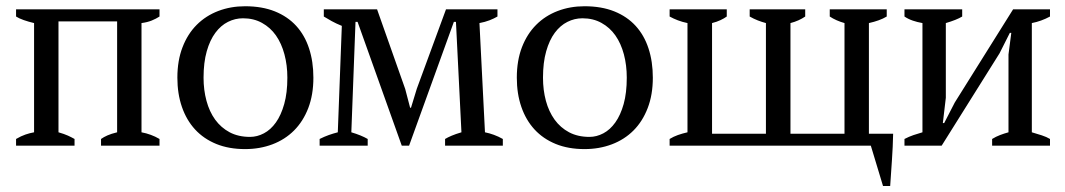

<svg xmlns="http://www.w3.org/2000/svg" viewBox="-20 -478 3494 630"><path d="M224.6 0H32.7V-22Q49.3 -31.7 63.7 -36.6Q78.1 -41.5 91.8 -43.9V-402.3Q73.2 -406.7 57.9 -412.1Q42.5 -417.5 32.7 -423.8V-447.3H503.4V-423.8Q492.2 -416.5 477.8 -410.6Q463.4 -404.8 444.3 -402.3V-43.9Q460 -41 474.6 -35.6Q489.3 -30.3 503.4 -22V0H311.5V-22Q320.3 -28.3 332.5 -33.7Q344.7 -39.1 364.3 -43.9V-407.7H171.9V-43.9Q190.4 -38.6 202.9 -33Q215.3 -27.3 224.6 -22Z M562 -223.1Q562 -279.3 578.9 -323Q595.7 -366.7 625.5 -396.5Q655.3 -426.3 696 -441.9Q736.8 -457.5 784.2 -457.5Q839.8 -457.5 881.8 -440.7Q923.8 -423.8 951.9 -393.1Q980 -362.3 994.1 -319.1Q1008.3 -275.9 1008.3 -223.1Q1008.3 -167 991.5 -123.3Q974.6 -79.6 944.8 -49.8Q915 -20 873.8 -4.4Q832.5 11.2 784.2 11.2Q731 11.2 689.7 -5.6Q648.4 -22.5 620.1 -53.2Q591.8 -84 576.9 -127.2Q562 -170.4 562 -223.1ZM647.9 -223.1Q647.9 -182.6 657.5 -147.2Q667 -111.8 686 -85.4Q705.1 -59.1 733.6 -43.9Q762.2 -28.8 800.3 -28.8Q823.7 -28.8 845.9 -40.5Q868.2 -52.2 885.3 -76.2Q902.3 -100.1 912.6 -136.7Q922.9 -173.3 922.9 -223.1Q922.9 -264.2 913.3 -299.8Q903.8 -335.4 885.5 -361.6Q867.2 -387.7 839.8 -402.8Q812.5 -418 777.3 -418Q751.5 -418 728 -406.2Q704.6 -394.5 686.8 -370.6Q668.9 -346.7 658.4 -309.8Q647.9 -272.9 647.9 -223.1Z M1186.5 0H1028.8V-22Q1044.4 -29.8 1058.8 -34.9Q1073.2 -40 1088.4 -43.9L1101.6 -393.1Q1082.5 -400.9 1068.4 -408.7Q1054.2 -416.5 1042.5 -423.8V-447.3H1217.3L1309.6 -186L1325.7 -124.5H1328.6L1347.7 -187L1443.4 -447.3H1612.3V-423.8Q1600.6 -417 1586.2 -411.4Q1571.8 -405.8 1553.2 -402.3L1571.3 -43.9Q1585.9 -41 1600.6 -35.6Q1615.2 -30.3 1629.9 -22V0H1440.4V-22Q1449.2 -27.3 1461.9 -32.7Q1474.6 -38.1 1494.1 -43.9L1476.1 -406.2H1469.2L1322.3 0H1298.3L1153.3 -406.2H1146.5L1132.8 -43.9Q1165.5 -34.2 1186.5 -22Z M1675.8 -223.1Q1675.8 -279.3 1692.6 -323Q1709.5 -366.7 1739.3 -396.5Q1769 -426.3 1809.8 -441.9Q1850.6 -457.5 1897.9 -457.5Q1953.6 -457.5 1995.6 -440.7Q2037.6 -423.8 2065.7 -393.1Q2093.8 -362.3 2107.9 -319.1Q2122.1 -275.9 2122.1 -223.1Q2122.1 -167 2105.2 -123.3Q2088.4 -79.6 2058.6 -49.8Q2028.8 -20 1987.5 -4.4Q1946.3 11.2 1897.9 11.2Q1844.7 11.2 1803.5 -5.6Q1762.2 -22.5 1733.9 -53.2Q1705.6 -84 1690.7 -127.2Q1675.8 -170.4 1675.8 -223.1ZM1761.7 -223.1Q1761.7 -182.6 1771.2 -147.2Q1780.8 -111.8 1799.8 -85.4Q1818.8 -59.1 1847.4 -43.9Q1876 -28.8 1914.1 -28.8Q1937.5 -28.8 1959.7 -40.5Q1981.9 -52.2 1999 -76.2Q2016.1 -100.1 2026.4 -136.7Q2036.6 -173.3 2036.6 -223.1Q2036.6 -264.2 2027.1 -299.8Q2017.6 -335.4 1999.3 -361.6Q1981 -387.7 1953.6 -402.8Q1926.3 -418 1891.1 -418Q1865.2 -418 1841.8 -406.2Q1818.4 -394.5 1800.5 -370.6Q1782.7 -346.7 1772.2 -309.8Q1761.7 -272.9 1761.7 -223.1Z M2177.2 0V-22Q2189.9 -29.8 2204.3 -34.9Q2218.8 -40 2235.8 -43.9V-402.3Q2218.8 -405.8 2204.1 -411.4Q2189.5 -417 2177.2 -423.8V-447.3H2364.7V-423.8Q2356 -417.5 2344 -411.9Q2332 -406.2 2316.4 -402.3V-39.1H2493.2V-402.3Q2480 -405.8 2466.3 -411.1Q2452.6 -416.5 2439.9 -423.8V-447.3H2622.1V-423.8Q2612.3 -417 2599.9 -411.4Q2587.4 -405.8 2573.7 -402.3V-39.1H2751V-402.3Q2723.1 -410.2 2702.6 -423.8V-447.3H2889.6V-423.8Q2877.4 -416.5 2863 -411.4Q2848.6 -406.2 2831.1 -402.3V-39.1H2910.6Q2909.7 3.9 2906.7 47.1Q2903.8 90.3 2900.9 132.3H2877.4L2837.4 0Z M2947.8 -447.3H3137.2V-423.8Q3118.7 -412.6 3083.5 -402.3V-157.2L3073.7 -74.2H3078.1L3112.8 -141.6L3304.2 -447.3H3425.3V-423.8Q3396.5 -408.2 3365.7 -402.3V-43.9Q3382.8 -39.1 3398.4 -33.9Q3414.1 -28.8 3425.3 -22V0H3235.4V-22Q3248 -29.8 3261.5 -34.9Q3274.9 -40 3289.1 -43.9V-299.3L3298.3 -370.1H3293.5L3259.8 -303.2L3069.8 0H2947.8V-22Q2962.9 -29.8 2977.3 -34.7Q2991.7 -39.6 3006.8 -43.9V-402.3Q2989.7 -405.3 2974.9 -410.4Q2960 -415.5 2947.8 -423.8Z"/></svg>

Font: PT Astra Serif
Style: Regular
Weight: 400
Designer: A.Korolkova, I. Chaeva
Foundry: ParaType Ltd
Version: Version 1.002